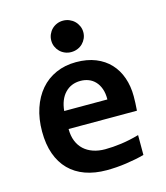

<svg xmlns="http://www.w3.org/2000/svg" viewBox="-108 -790 766 885"><g transform="rotate(-15 275.0 -348.0)"><path d="M500 -286.1Q500 -273.9 499.3 -254.4Q498.5 -234.9 497.1 -217.8H170.9Q170.9 -185.1 180.9 -160.2Q190.9 -135.3 209.2 -118.4Q227.5 -101.6 253.2 -92.8Q278.8 -84 310.1 -84Q346.2 -84 387.5 -89.6Q428.7 -95.2 473.1 -107.9V-13.2Q454.1 -7.8 431.6 -3.4Q409.2 1 385.7 4.4Q362.3 7.8 338.4 9.5Q314.5 11.2 292 11.2Q235.4 11.2 190.4 -4.9Q145.5 -21 114.3 -52.5Q83 -84 66.4 -130.4Q49.8 -176.8 49.8 -237.8Q49.8 -298.3 66.4 -347.9Q83 -397.5 113.3 -432.9Q143.6 -468.3 186.8 -487.5Q230 -506.8 283.2 -506.8Q335.9 -506.8 376.5 -490.5Q417 -474.1 444.3 -444.8Q471.7 -415.5 485.8 -375Q500 -334.5 500 -286.1ZM378.9 -303.2Q379.4 -332.5 371.6 -354.2Q363.8 -376 350.3 -390.1Q336.9 -404.3 319.1 -411.1Q301.3 -418 280.8 -418Q235.8 -418 207 -387.9Q178.2 -357.9 172.9 -303.2ZM352.1 -631.8Q352.1 -616.2 346.2 -602.8Q340.3 -589.4 330.1 -579.1Q319.8 -568.8 305.7 -563Q291.5 -557.1 274.9 -557.1Q259.3 -557.1 245.4 -563Q231.4 -568.8 221.2 -579.1Q210.9 -589.4 205.1 -602.8Q199.2 -616.2 199.2 -631.8Q199.2 -647.5 205.1 -661.1Q210.9 -674.8 221.2 -685.1Q231.4 -695.3 245.4 -701.2Q259.3 -707 274.9 -707Q290.5 -707 304.7 -701.2Q318.8 -695.3 329.3 -685.1Q339.8 -674.8 345.9 -661.1Q352.1 -647.5 352.1 -631.8ZM0 -496.1Z"/></g></svg>

Font: Code New Roman
Style: Bold
Weight: 700
Monospace: yes
Designer: Sam Radian
Foundry: Code New Roman
Version: Version 1.508 October 19, 2014